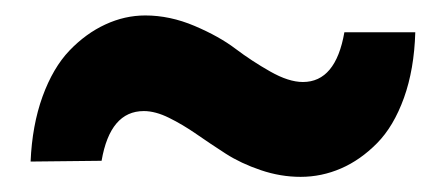

<svg xmlns="http://www.w3.org/2000/svg" viewBox="-20 -447 583 251"><path d="M373 -215.8Q346.7 -215.8 320.8 -224.6Q294.9 -233.4 275.1 -246.1Q255.4 -258.8 237.1 -271.5Q218.8 -284.2 200.9 -293Q183.1 -301.8 168 -301.8Q124 -301.8 112.8 -236.8L20 -235.8Q22 -283.2 35.6 -320.8Q49.3 -358.4 70.8 -380.9Q92.3 -403.3 117.7 -415Q143.1 -426.8 169.9 -426.8Q202.1 -426.8 234.4 -413.1Q266.6 -399.4 287.8 -383.3Q309.1 -367.2 333.3 -353.5Q357.4 -339.8 376 -339.8Q418.9 -339.8 430.2 -404.8H522.9Q521.5 -356.4 508.1 -319.1Q494.6 -281.7 472.9 -259.8Q451.2 -237.8 425.8 -226.8Q400.4 -215.8 373 -215.8Z"/></svg>

Font: Sora
Style: Bold
Weight: 700
Designer: Jonathan Barnbrook, Julián Moncada
Foundry: Barnbrook Fonts
Version: Version 2.000